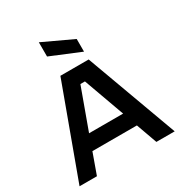

<svg xmlns="http://www.w3.org/2000/svg" viewBox="-217 -1121 1207 1277"><g transform="rotate(-30 387.0 -482.5)"><path d="M21.9 0 278.9 -700H496.1L752.6 0H612L554.6 -159.7H212.8L155.4 0ZM253 -273.7H514.5L401.7 -586H366.7ZM495.4 -760.5 266.2 -855.5V-964.9L495.4 -857.8Z"/></g></svg>

Font: Envelope Sans Variable
Style: Regular
Weight: 500
Designer: Andreas Rasmussen / Norman Anderson
Foundry: mail.de GmbH
Version: Version 1.150